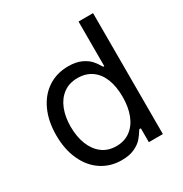

<svg xmlns="http://www.w3.org/2000/svg" viewBox="-167 -834 925 972"><g transform="rotate(-30 295.5 -348.0)"><path d="M42 -263.7Q42 -346.7 70.8 -408.7Q99.6 -470.7 150.9 -503.9Q202.1 -537.1 268.6 -537.1Q313.5 -537.1 343.8 -522.9Q374 -508.8 390.1 -490.7Q406.2 -472.7 418.9 -450.2L421.9 -446.3H427.7V-707H512.7V0H430.7V-81.1H421.9L418.9 -77.1Q405.3 -54.7 389.2 -36.1Q373 -17.6 342.8 -3.4Q312.5 10.7 267.6 10.7Q202.1 10.7 150.9 -22.9Q99.6 -56.6 70.8 -119.1Q42 -181.6 42 -263.7ZM430.7 -265.6Q430.7 -325.2 413.6 -369.1Q396.5 -413.1 362.3 -437.5Q328.1 -461.9 279.3 -461.9Q230.5 -461.9 196.3 -436.5Q162.1 -411.1 144.5 -366.7Q127 -322.3 127 -265.6Q127 -208 144.5 -162.6Q162.1 -117.2 196.3 -90.8Q230.5 -64.5 279.3 -64.5Q327.1 -64.5 361.3 -89.8Q395.5 -115.2 413.1 -160.6Q430.7 -206.1 430.7 -265.6Z"/></g></svg>

Font: Pretendard GOV Variable
Style: Regular
Weight: 400
Designer: Base glyphs from Inter by Rasmus Andersson; Hangul glyphs from Noto Sans CJK(Source Han Sans) by Jang Soo-young and Kang
Foundry: Kil Hyung-jin
Version: Version 1.307;Glyphs 3.2 (3192)